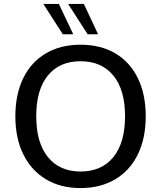

<svg xmlns="http://www.w3.org/2000/svg" viewBox="-20 -947 819 975"><path d="M58 -356Q58 -468 98 -550Q138 -632 213 -676Q288 -720 389 -720Q491 -720 565.5 -676Q640 -632 680 -550Q720 -468 720 -357Q720 -245 680 -163Q640 -81 565 -36.5Q490 8 389 8Q288 8 213.5 -36.5Q139 -81 98.5 -163Q58 -245 58 -356ZM615 -357Q615 -491 555.5 -563.5Q496 -636 389 -636Q282 -636 223 -563.5Q164 -491 164 -357Q164 -222 223.5 -149Q283 -76 389 -76Q496 -76 555.5 -149Q615 -222 615 -357ZM299 -773 200 -927H279L352 -773ZM425 -773 326 -927H406L478 -773Z"/></svg>

Font: Muli SemiBold
Style: Regular
Weight: 600
Designer: Vernon Adams
Foundry: Vernon Adams
Version: Version 2.000